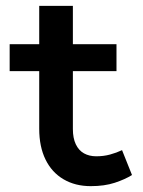

<svg xmlns="http://www.w3.org/2000/svg" viewBox="-20 -622 487 656"><path d="M290 14Q237 14 197 -9.5Q157 -33 135.5 -77Q114 -121 114 -182V-379H13V-471H114V-602H229V-471H378V-379H229V-181Q229 -150 239 -129Q249 -108 267 -98Q285 -88 309 -88Q334 -88 356 -94Q378 -100 397 -109L431 -24Q407 -9 372 2.5Q337 14 290 14Z"/></svg>

Font: BioRhyme ExtraBold SemiBold
Style: Regular
Weight: 600
Version: Version 1.600;gftools[0.9.33]